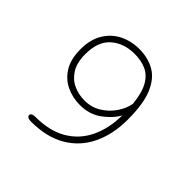

<svg xmlns="http://www.w3.org/2000/svg" viewBox="-158 -781 936 936"><g transform="rotate(45 309.5 -313.0)"><path d="M298 -625Q356 -625 402 -599.8Q448 -574.5 474.5 -513Q501 -451.5 501 -342Q501 -240.5 464.2 -163.8Q427.5 -87 354.8 -44Q282 -1 174 -1Q160 -1 152.5 -5.2Q145 -9.5 145 -17Q145 -24.5 152.5 -28.5Q160 -32.5 174 -32.5Q270.5 -32.5 335.5 -70.8Q400.5 -109 433.5 -177.8Q466.5 -246.5 467.5 -337Q443 -293.5 396.2 -260Q349.5 -226.5 285.5 -226.5Q235 -226.5 191.5 -247Q148 -267.5 121.5 -310.5Q95 -353.5 95 -421Q95 -488 122.5 -533.5Q150 -579 196 -602Q242 -625 298 -625ZM128.5 -421Q128.5 -362 151 -326.2Q173.5 -290.5 209.2 -274.2Q245 -258 285.5 -258Q333 -258 370.8 -281.2Q408.5 -304.5 433 -340.2Q457.5 -376 464 -413.5Q457 -484.5 434.5 -523.2Q412 -562 377.2 -577Q342.5 -592 298 -592Q224.5 -592 176.5 -550.2Q128.5 -508.5 128.5 -421Z"/></g></svg>

Font: Sono Monospace ExtraLight
Style: Regular
Weight: 250
Version: Version 2.112